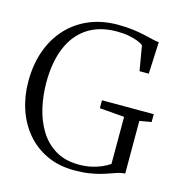

<svg xmlns="http://www.w3.org/2000/svg" viewBox="-111 -851 905 962"><g transform="rotate(15 341.0 -370.0)"><path d="M359 10.5Q279 10.5 216.5 -18.8Q154 -48 110.8 -99.2Q67.5 -150.5 45 -217.8Q22.5 -285 22.5 -361Q22.5 -449.5 48.5 -521.5Q74.5 -593.5 122.5 -644.8Q170.5 -696 236.5 -723.5Q302.5 -751 382.5 -751Q426.5 -751 461.5 -746.5Q496.5 -742 523.5 -735.8Q550.5 -729.5 570.5 -724.8Q590.5 -720 603 -719.5L595.5 -554H547.5L525.5 -683Q517 -690.5 498 -698.2Q479 -706 451 -711.5Q423 -717 387 -717Q298 -717 236.2 -676.8Q174.5 -636.5 142.8 -561Q111 -485.5 111 -379Q111 -313 125.2 -249.8Q139.5 -186.5 170.8 -135.2Q202 -84 252.5 -53.5Q303 -23 375 -23Q407.5 -23 436.8 -29.2Q466 -35.5 490.2 -46Q514.5 -56.5 532 -69V-313L403.5 -323.5V-364.5H672V-323.5L611 -313V-40Q594 -39.5 576.5 -34.2Q559 -29 538.8 -21.5Q518.5 -14 493 -6.8Q467.5 0.5 434.5 5.5Q401.5 10.5 359 10.5Z"/></g></svg>

Font: Merriweather 96pt Light
Style: Regular
Weight: 300
Version: Version 2.100